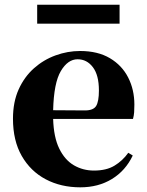

<svg xmlns="http://www.w3.org/2000/svg" viewBox="-20 -780 626 817"><path d="M488.8 -759.8V-679.2H138.2V-759.8ZM206.1 -311 341.8 -310.1Q377.4 -310.1 389.2 -329.3Q400.9 -348.6 400.9 -395Q400.9 -460.4 375.2 -494.1Q349.6 -527.8 310.1 -527.8Q268.6 -527.8 238.8 -477.5Q209 -427.2 206.1 -311ZM525.9 -129.9 544.9 -118.2Q514.2 -53.7 456.3 -18.3Q398.4 17.1 321.8 17.1Q239.3 17.1 174.6 -17.1Q109.9 -51.3 72.5 -116.5Q35.2 -181.6 35.2 -274.9Q35.2 -345.7 59.3 -399.4Q83.5 -453.1 124.5 -489.5Q165.5 -525.9 216.6 -544.4Q267.6 -563 320.8 -563Q396 -563 447.5 -532.5Q499 -502 525.4 -450.2Q551.8 -398.4 551.8 -335Q551.8 -316.4 550.8 -302.2Q549.8 -288.1 545.9 -273.9H206.1Q208.5 -195.8 232.2 -147.5Q255.9 -99.1 294.4 -76.7Q333 -54.2 379.9 -54.2Q432.6 -54.2 467 -75Q501.5 -95.7 525.9 -129.9Z"/></svg>

Font: Source Han Serif JP Heavy
Style: Regular
Weight: 900
Designer: Ryoko NISHIZUKA  (kana & ideographs); Frank Grießhammer (Latin, Greek & Cyrillic); Wenlong ZHANG  (bopomofo); Sandoll Co
Foundry: Adobe Systems Incorporated
Version: Version 1.001;PS 1.001;hotconv 16.6.54;makeotf.lib2.5.65590